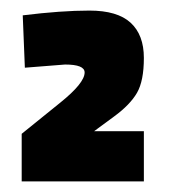

<svg xmlns="http://www.w3.org/2000/svg" viewBox="-20 -821 320 363"><path d="M252 -478H21V-568L94 -627Q140 -664 140 -684Q140 -699 103 -699L27 -693L23 -792Q96 -801 149 -801Q202 -801 227 -778Q252 -755 252 -711.5Q252 -668 239 -645.5Q226 -623 196 -601L158 -573H252Z"/></svg>

Font: Titillium Web[RUS by Daymarius]
Style: Bold
Weight: 700
Designer: Cyrillization by Daymarius
Foundry: Cyrillization by Daymarius
Version: Version 1.002 September 11, 2018